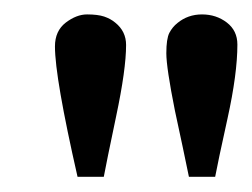

<svg xmlns="http://www.w3.org/2000/svg" viewBox="-20 -628 343 261"><path d="M302.7 -567.4Q302.7 -527.8 289.3 -467Q275.9 -406.2 272.5 -387.7H236.8Q233.4 -404.8 228.3 -428.5Q223.1 -452.1 217.8 -477.5Q206.1 -536.1 206.1 -555.7Q206.1 -575.2 210.2 -583.3Q214.4 -591.3 221.2 -596.7Q235.4 -608.4 254.6 -608.4Q273.9 -608.4 288.3 -597.4Q302.7 -586.4 302.7 -567.4ZM85.4 -387.7Q54.7 -522.5 54.7 -564.9Q54.7 -585.9 69.3 -597.2Q84 -608.4 98.4 -608.4Q112.8 -608.4 121.6 -605.5Q130.4 -602.5 136.7 -597.2Q151.4 -585.4 151.4 -566.9Q151.4 -533.7 137.9 -470Q124.5 -406.2 121.1 -387.7Z"/></svg>

Font: Rachana
Style: Bold
Weight: 700
Designer: Hussain KH
Foundry: Hussain KH, Rajeesh K Nambiar, Santhosh Thottingal, Swathanthra Malayalam Computing (http://smc.org.in)
Version: Version 7.0.0+20221109